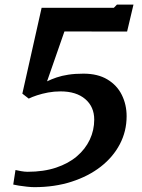

<svg xmlns="http://www.w3.org/2000/svg" viewBox="-20 -776 599 812"><path d="M45.5 -57Q54.5 -55 69.2 -52.2Q84 -49.5 97 -49.5Q164.5 -49.5 217 -67Q269.5 -84.5 305.2 -115Q341 -145.5 359.8 -185.5Q378.5 -225.5 378.5 -270Q378.5 -324.5 340.5 -357Q302.5 -389.5 236 -389.5Q209 -389.5 183.5 -384.8Q158 -380 136.8 -373Q115.5 -366 101.5 -359L74.5 -380L156 -743H461.5L474.5 -756.5H544.5L517.5 -642.5L252.5 -643L179 -432Q197.5 -441 219.5 -448.5Q241.5 -456 269.2 -460.2Q297 -464.5 333 -464.5Q393.5 -464.5 434.2 -440Q475 -415.5 495.2 -374.5Q515.5 -333.5 515.5 -284.5Q515.5 -221 486.8 -166.2Q458 -111.5 406 -71Q354 -30.5 282.5 -7.5Q211 15.5 125.5 15.5Q112 15.5 93.8 13.5Q75.5 11.5 59.5 9Q43.5 6.5 36 4.5Z"/></svg>

Font: Merriweather 20pt
Style: Bold Italic
Weight: 700
Italic angle: -7.8°
Version: Version 2.101